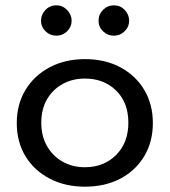

<svg xmlns="http://www.w3.org/2000/svg" viewBox="-20 -692 640 721"><path d="M299 9Q224 9 166 -21.5Q108 -52 75.5 -105.5Q43 -159 43 -230Q43 -300 75.5 -354Q108 -408 166 -439Q224 -470 299 -470Q375 -470 432.5 -439Q490 -408 522 -354Q554 -300 554 -230Q554 -160 522 -106Q490 -52 432.5 -21.5Q375 9 299 9ZM299 -64Q370 -64 416 -110Q462 -156 462 -231Q462 -307 416 -352Q370 -397 299 -397Q252 -397 215 -376.5Q178 -356 156.5 -319Q135 -282 135 -231Q135 -181 156.5 -143.5Q178 -106 215 -85Q252 -64 299 -64ZM192 -558Q168 -558 151 -574.5Q134 -591 134 -614Q134 -637 150.5 -654.5Q167 -672 192 -672Q215 -672 232 -654.5Q249 -637 249 -614Q249 -591 232 -574.5Q215 -558 192 -558ZM408 -558Q384 -558 367 -574.5Q350 -591 350 -614Q350 -638 367 -655Q384 -672 408 -672Q432 -672 448.5 -654.5Q465 -637 465 -614Q465 -591 448 -574.5Q431 -558 408 -558Z"/></svg>

Font: Inconsolata Expanded Medium
Style: Regular
Weight: 500
Width: 7
Monospace: yes
Designer: Raph Levien, Cyreal, Brenton Simpson
Foundry: Raph Levien, Cyreal, Google
Version: Version 3.001; ttfautohint (v1.8.2.53-6de2)